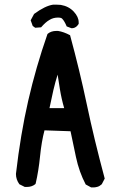

<svg xmlns="http://www.w3.org/2000/svg" viewBox="-20 -816 540 828"><path d="M95.7 -9.8Q92.8 -9.8 86.9 -9.8L63.5 -21.5Q48.8 -42 48.8 -65.4V-66.4Q68.4 -236.3 101.6 -381.3Q134.8 -526.4 184.6 -668.9L186.5 -670.9Q201.2 -682.6 222.7 -682.6Q226.6 -682.6 230.5 -682.6Q254.9 -678.7 282.2 -664.1Q323.2 -513.7 354.5 -365.2Q385.7 -216.8 431.6 -45.9L418.9 -21.5Q409.2 -12.7 399.9 -10.3Q390.6 -7.8 384.8 -7.8Q378.9 -7.8 373 -7.8L349.6 -20.5Q321.3 -74.2 307.6 -138.7L284.2 -250L171.9 -253.9Q159.2 -206.1 152.8 -142.6Q146.5 -79.1 133.8 -24.4L131.8 -21.5Q117.2 -9.8 95.7 -9.8ZM193.4 -349.6H256.8Q245.1 -389.6 238.3 -431.6L228.5 -494.1Q218.8 -463.9 210.4 -428.2Q202.1 -392.6 193.4 -349.6ZM267.6 -702.1Q257.8 -725.6 248 -735.4Q244.1 -740.2 229.5 -740.2Q209 -740.2 192.4 -729.5Q176.8 -720.7 157.2 -698.2L131.8 -696.3L121.1 -704.1L112.3 -728.5L127 -755.9Q174.8 -791 209 -795.9Q215.8 -795.9 224.1 -795.9Q232.4 -795.9 242.2 -794.9Q276.4 -789.1 297.9 -766.1Q319.3 -743.2 319.3 -719.7Q319.3 -717.8 319.3 -712.9Q315.4 -707 312.5 -704.1Q302.7 -694.3 290 -694.3H288.1Z"/></svg>

Font: JasonHandwriting2
Style: SemiBold
Weight: 600
Version: Version 1.04.7